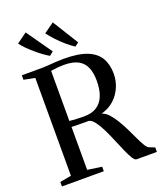

<svg xmlns="http://www.w3.org/2000/svg" viewBox="-175 -1098 1012 1207"><g transform="rotate(-20 331.0 -494.5)"><path d="M27 0V-30L103 -44V-698.5L29 -713V-743H151Q179 -743 204.8 -745Q230.5 -747 256.8 -748.8Q283 -750.5 311 -750.5Q410.5 -750.5 468 -727Q525.5 -703.5 550.5 -659.8Q575.5 -616 575.5 -555.5Q575.5 -508.5 557 -465.2Q538.5 -422 503.5 -390.2Q468.5 -358.5 418 -345Q442.5 -337.5 463.8 -314Q485 -290.5 504.5 -258Q524 -225.5 541 -190.2Q558 -155 572.8 -123.5Q587.5 -92 600.5 -70.8Q613.5 -49.5 624 -45L662 -30V0H526Q514.5 0 500.8 -22.5Q487 -45 471.2 -81.2Q455.5 -117.5 438.2 -158.5Q421 -199.5 402.8 -237Q384.5 -274.5 365.2 -300Q346 -325.5 326.5 -329.5Q315.5 -329.5 299 -329.5Q282.5 -329.5 265.2 -329.8Q248 -330 233.5 -330.2Q219 -330.5 211.5 -331V-44L307 -30V0ZM310 -366Q360 -366 393.5 -387.2Q427 -408.5 443.5 -449.5Q460 -490.5 460 -550Q460 -601.5 445 -638.2Q430 -675 394.8 -694.5Q359.5 -714 300 -714Q277.5 -714 261 -712.5Q244.5 -711 232.5 -709Q220.5 -707 211.5 -706V-371Q225.5 -369 244.5 -368Q263.5 -367 281.5 -366.5Q299.5 -366 310 -366ZM237 -797.5Q219 -807.5 196.2 -824.2Q173.5 -841 150.2 -861Q127 -881 107 -901.2Q87 -921.5 75 -938.5L143.5 -988L263 -818L238 -797.5ZM407 -797.5Q383.5 -812 354.8 -836.8Q326 -861.5 300 -889.5Q274 -917.5 257.5 -940.5L325.5 -989L432.5 -816.5L408 -797.5Z"/></g></svg>

Font: Merriweather 96pt
Style: Regular
Weight: 400
Version: Version 2.100